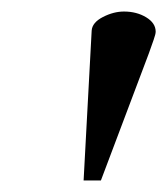

<svg xmlns="http://www.w3.org/2000/svg" viewBox="-20 -731 290 333"><path d="M238 -638 155 -418H125L139 -678Q140 -692 158.5 -701.5Q177 -711 195 -711Q217 -711 233.5 -701Q250 -691 250 -676Q250 -672 246.5 -662Q243 -652 238 -638Z"/></svg>

Font: Tiro Devanagari Sanskrit
Style: Italic
Weight: 400
Italic angle: -11°
Designer: Devanagari: John Hudson & Fiona Ross, assisted by Paul Hanslow. Latin: John Hudson with Paul Hanslow, assisted by Kaja S
Foundry: Tiro Typeworks Ltd.
Version: Version 1.52